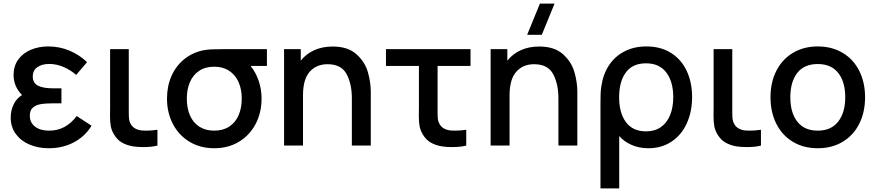

<svg xmlns="http://www.w3.org/2000/svg" viewBox="-20 -815 4904 1075"><path d="M492.5 -111Q456.5 -51.5 393.8 -18.2Q331 15 253 15Q194 15 145.5 -5.5Q97 -26 68.5 -64.8Q40 -103.5 40 -156.5Q40 -196.5 56.2 -230.2Q72.5 -264 103.5 -283Q56 -330.5 56 -395.5Q56 -445.5 82.2 -481.8Q108.5 -518 152.8 -536.5Q197 -555 250 -555Q312.5 -555 368 -532Q423.5 -509 467.5 -467L406.5 -395.5Q375.5 -423 335.8 -440Q296 -457 255.5 -457Q215.5 -457 189.5 -439.2Q163.5 -421.5 163.5 -386.5Q163.5 -350 193 -335.2Q222.5 -320.5 276.5 -320.5H324V-236.5H276Q233.5 -236.5 206.2 -231.5Q179 -226.5 163 -211.5Q147 -196.5 147 -167.5Q147 -128.5 176.2 -106Q205.5 -83.5 255.5 -83.5Q348.5 -83.5 409.5 -165.5Z M617.5 -63.5Q604.5 -85.5 600.2 -108.8Q596 -132 596 -166.5L596.5 -212.5V-540H701V-217.5V-184.5Q701 -161 703 -146.5Q705 -132 712 -120.5Q729 -90 773 -84.5Q789 -83.5 798 -83.5Q828 -83.5 861.5 -88.5V0Q830.5 8.5 782 8.5Q749.5 8.5 724.5 4.5Q689.5 -1.5 662.8 -16.8Q636 -32 617.5 -63.5Z M1383 -446Q1411.5 -411 1428 -363.5Q1444.5 -316 1444.5 -263Q1444.5 -184 1411.2 -120.8Q1378 -57.5 1317.8 -21.2Q1257.5 15 1179.5 15Q1101.5 15 1041.2 -21.2Q981 -57.5 948 -121Q915 -184.5 915 -263Q915 -331.5 939.5 -388Q964 -444.5 1009.8 -482.2Q1055.5 -520 1116.5 -533Q1138.5 -537.5 1166.8 -538.8Q1195 -540 1246 -540H1474.5V-446ZM1333.5 -263Q1333.5 -315 1315.8 -355.2Q1298 -395.5 1263.2 -418.5Q1228.5 -441.5 1179.5 -441.5Q1129 -441.5 1094.5 -418Q1060 -394.5 1043 -354.2Q1026 -314 1026 -263Q1026 -209 1043.8 -168.5Q1061.5 -128 1096 -105.8Q1130.5 -83.5 1179.5 -83.5Q1229 -83.5 1263.8 -106.5Q1298.5 -129.5 1316 -170Q1333.5 -210.5 1333.5 -263Z M2056 -300V0H1950V-265.5Q1950 -345 1920.5 -400.2Q1891 -455.5 1813.5 -455.5Q1752 -455.5 1714.2 -413.5Q1676.5 -371.5 1676.5 -281V0H1570.5V-540H1664V-475.5Q1694 -513.5 1739.5 -534Q1785 -554.5 1842.5 -554.5Q1927.5 -554.5 1975.2 -511.8Q2023 -469 2039.5 -412Q2056 -355 2056 -300Z M2346.5 -63.5Q2333.5 -85.5 2329.2 -108.8Q2325 -132 2325 -166.5L2325.5 -212.5V-446H2141V-540H2614.5V-446H2430V-217.5V-184.5Q2430 -161 2432 -146.5Q2434 -132 2441 -120.5Q2458 -90 2502 -84.5Q2518 -83.5 2527 -83.5Q2557 -83.5 2590.5 -88.5V0Q2559.5 8.5 2511 8.5Q2478.5 8.5 2453.5 4.5Q2418.5 -1.5 2391.8 -16.8Q2365 -32 2346.5 -63.5Z M3085 -795 3013.5 -620H2931.5L3003 -795ZM3212.5 -300V0H3106.5V-265.5Q3106.5 -345 3077 -400.2Q3047.5 -455.5 2970 -455.5Q2908.5 -455.5 2870.8 -413.5Q2833 -371.5 2833 -281V0H2727V-540H2820.5V-475.5Q2851 -513.5 2896 -534Q2941 -554.5 2999 -554.5Q3084 -554.5 3131.8 -511.8Q3179.5 -469 3196 -412Q3212.5 -355 3212.5 -300Z M3342 -233.5Q3342 -269 3342.8 -290.8Q3343.5 -312.5 3347 -332.5Q3356.5 -398.5 3389.2 -448.8Q3422 -499 3475.8 -527Q3529.5 -555 3599.5 -555Q3679.5 -555 3737.2 -518.5Q3795 -482 3825 -417.8Q3855 -353.5 3855 -271.5Q3855 -189.5 3825.2 -124.2Q3795.5 -59 3739.8 -22Q3684 15 3610 15Q3559 15 3516.5 -3.5Q3474 -22 3447 -53.5V240H3342ZM3749.5 -271Q3749.5 -358 3710.5 -409.2Q3671.5 -460.5 3597 -460.5Q3522 -460.5 3484.2 -409.5Q3446.5 -358.5 3446.5 -270.5Q3446.5 -182.5 3484.8 -131Q3523 -79.5 3597 -79.5Q3646.5 -79.5 3680.8 -103.8Q3715 -128 3732.2 -171.2Q3749.5 -214.5 3749.5 -271Z M3996.5 -63.5Q3983.5 -85.5 3979.2 -108.8Q3975 -132 3975 -166.5L3975.5 -212.5V-540H4080V-217.5V-184.5Q4080 -161 4082 -146.5Q4084 -132 4091 -120.5Q4108 -90 4152 -84.5Q4168 -83.5 4177 -83.5Q4207 -83.5 4240.5 -88.5V0Q4209.5 8.5 4161 8.5Q4128.5 8.5 4103.5 4.5Q4068.5 -1.5 4041.8 -16.8Q4015 -32 3996.5 -63.5Z M4294 -270.5Q4294 -354.5 4327 -419Q4360 -483.5 4420 -519.2Q4480 -555 4558.5 -555Q4638 -555 4698.2 -519Q4758.5 -483 4791 -418.2Q4823.5 -353.5 4823.5 -270.5Q4823.5 -186.5 4790.8 -121.8Q4758 -57 4698 -21Q4638 15 4558.5 15Q4479 15 4419 -21.2Q4359 -57.5 4326.5 -122.2Q4294 -187 4294 -270.5ZM4712.5 -270.5Q4712.5 -357 4673 -406.8Q4633.5 -456.5 4558.5 -456.5Q4482.5 -456.5 4443.8 -406.5Q4405 -356.5 4405 -270.5Q4405 -183.5 4444.5 -133.5Q4484 -83.5 4558.5 -83.5Q4633.5 -83.5 4673 -134.2Q4712.5 -185 4712.5 -270.5Z"/></svg>

Font: Manrope KiralyPet SmBd KiralyPet
Style: Regular
Weight: 600
Designer: Mikhail Sharanda
Foundry: Mikhail Sharanda
Version: Version 4.502